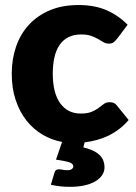

<svg xmlns="http://www.w3.org/2000/svg" viewBox="-20 -546 528 744"><path d="M478.5 -81Q459.5 -59 438.8 -43.8Q418 -28.5 396.2 -18.5Q374.5 -8.5 352.2 -2.8Q330 3 308 5.5L303 25Q327 31 342.8 39Q358.5 47 367.8 56.8Q377 66.5 381 78Q385 89.5 385 102Q385 119.5 375.2 133.5Q365.5 147.5 348 157.5Q330.5 167.5 305.8 172.8Q281 178 251 178Q230.5 178 213.2 176Q196 174 177 170L191 123.5Q194 110 208 110Q215.5 110 222.5 111.8Q229.5 113.5 240 113.5Q253 113.5 258.5 109Q264 104.5 264 99Q264 88 248.8 83Q233.5 78 197 72.5L220.5 4Q180 -3.5 144.5 -24.5Q109 -45.5 82.5 -79Q56 -112.5 40.8 -158.2Q25.5 -204 25.5 -260.5Q25.5 -316.5 42.2 -365.2Q59 -414 91.8 -449.8Q124.5 -485.5 172.8 -506Q221 -526.5 284.5 -526.5Q345.5 -526.5 391.5 -507Q437.5 -487.5 474.5 -450L433.5 -395.5Q426.5 -387 420 -382Q413.5 -377 401.5 -377Q390 -377 380.8 -382.5Q371.5 -388 360 -394.8Q348.5 -401.5 333 -407Q317.5 -412.5 294.5 -412.5Q266 -412.5 245.2 -402Q224.5 -391.5 211 -372Q197.5 -352.5 191 -324.2Q184.5 -296 184.5 -260.5Q184.5 -186 213.2 -146Q242 -106 292.5 -106Q319.5 -106 335.2 -112.8Q351 -119.5 362 -127.8Q373 -136 382.2 -143Q391.5 -150 405.5 -150Q424 -150 433.5 -136.5Z"/></svg>

Font: Lato 2
Style: Regular
Weight: 900
Designer: Lukasz Dziedzic with Adam Twardoch and Botio Nikoltchev
Foundry: tyPoland Lukasz Dziedzic
Version: Version 2.015; 2015-08-06; http://www.latofonts.com/